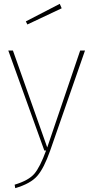

<svg xmlns="http://www.w3.org/2000/svg" viewBox="-20 -781 484 996"><path d="M421 -519 240 1Q208 92 173 132Q138 172 59 195L56 177Q129 155 158.5 120Q188 85 219 0H210L23 -519H47L225 -16L396 -519ZM300 -738 122 -654 114 -670 290 -761Z"/></svg>

Font: FiraSans
Style: Regular
Weight: 150
Designer: Carrois Corporate & Edenspiekermann AG
Foundry: Carrois Corporate GbR & Edenspiekermann AG
Version: Version 3.106;PS 003.106;hotconv 1.0.70;makeotf.lib2.5.58329